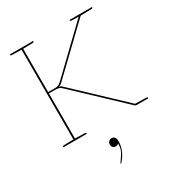

<svg xmlns="http://www.w3.org/2000/svg" viewBox="-226 -836 1150 1253"><g transform="rotate(-30 349.0 -209.5)"><path d="M124 0V-700H136V-362H183Q202 -362 210.5 -365Q219 -368 232 -379L558 -692Q564 -697 567.5 -698.5Q571 -700 576 -700H582L242 -374Q235 -367 228.5 -363Q222 -359 212 -357Q221 -356 228 -352Q235 -348 241 -341L602 0H597Q590 0 586.5 -1.5Q583 -3 579 -7L235 -332Q222 -345 211.5 -348.5Q201 -352 183 -352H136V0ZM555 -687 564 -692 576 -700H600L577 -688ZM597 0 574 -13 598 -12ZM42 0V-5Q42 -7 44.5 -8.5Q47 -10 49 -10L126 -12L127 0ZM133 0 134 -12 211 -10Q213 -10 215.5 -8.5Q218 -7 218 -5V0ZM127 -700 126 -688 49 -690Q47 -690 44.5 -691.5Q42 -693 42 -695V-700ZM218 -700V-695Q218 -693 215.5 -691.5Q213 -690 211 -690L134 -688L133 -700ZM597 0 598 -12 675 -10Q677 -10 679.5 -8.5Q682 -7 682 -5V0ZM661 -700V-695Q661 -693 658.5 -691.5Q656 -690 654 -690L577 -688L576 -700ZM577 -700 576 -688 499 -690Q497 -690 494.5 -691.5Q492 -693 492 -695V-700ZM315 281 314 280Q313 279 312.5 278.5Q312 278 312 277Q312 275 315 272Q334 246 349 220.5Q364 195 364 156Q360 161 354.5 163.5Q349 166 341 166Q329 166 321 157.5Q313 149 313 136Q313 124 321.5 114.5Q330 105 343 105Q357 105 365.5 115Q374 125 374 144Q374 183 357.5 218.5Q341 254 315 281Z"/></g></svg>

Font: Aleo Thin
Style: Regular
Weight: 250
Designer: Alessio Laiso
Foundry: Alessio Laiso
Version: Version 2.001;gftools[0.9.29]